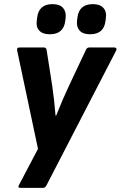

<svg xmlns="http://www.w3.org/2000/svg" viewBox="-20 -725 584 930"><path d="M79 185Q64 185 72 171L164 -4L63 -481Q60 -495 75 -495H193Q204 -495 206 -482L233 -309Q238 -275 242 -239Q246 -203 249 -165H252Q282 -241 313 -307L396 -483Q401 -495 412 -495H534Q540 -495 543 -491Q546 -487 543 -481L205 173Q199 185 188 185ZM416 -559Q382 -559 366 -576.5Q350 -594 353 -623L355 -640Q363 -705 430 -705Q464 -705 480.5 -687Q497 -669 493 -640L491 -623Q483 -559 416 -559ZM221 -559Q187 -559 170.5 -576.5Q154 -594 158 -623L160 -640Q168 -705 234 -705Q269 -705 285 -687Q301 -669 298 -640L296 -623Q288 -559 221 -559Z"/></svg>

Font: Sofia Sans ExtraBold
Style: Italic
Weight: 800
Italic angle: -9°
Designer: Botio Nikoltchev, Ani Petrova
Foundry: lettersoup
Version: Version 4.100; ttfautohint (v1.8.4.7-5d5b)